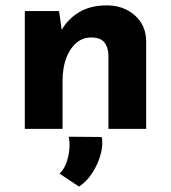

<svg xmlns="http://www.w3.org/2000/svg" viewBox="-20 -478 634 712"><path d="M199 -437 210 -359 208 -366Q231 -407 273 -432.5Q315 -458 376 -458Q438 -458 479.5 -421.5Q521 -385 522 -327V0H382V-275Q381 -304 366.5 -321.5Q352 -339 318 -339Q286 -339 262 -318Q238 -297 225 -261Q212 -225 212 -178V0H72V-437ZM273 214 201 166Q223 145 232.5 104.5Q242 64 235 29L357 30Q363 58 353.5 93.5Q344 129 323.5 161.5Q303 194 273 214Z"/></svg>

Font: Josefin Sans Thin
Style: Bold
Weight: 700
Version: Version 2.000